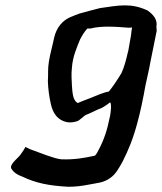

<svg xmlns="http://www.w3.org/2000/svg" viewBox="-20 -618 619 734"><path d="M23 26C32 41 45 50 65 57C117 82 167 92 241 96C269 96 292 93 318 88C352 81 374 82 402 62C423 47 434 26 449 -1C470 -42 489 -88 505 -148C517 -192 527 -240 536 -291L538 -300C543 -320 546 -339 550 -355L555 -381L579 -500C579 -505 578 -510 578 -516C583 -544 565 -563 544 -578C481 -607 438 -598 362 -587C340 -582 314 -574 283 -566C271 -562 261 -557 250 -553C219 -540 196 -513 187 -474C181 -444 172 -414 167 -383C162 -354 165 -334 163 -308C164 -278 168 -249 174 -222C182 -183 202 -158 236 -151C249 -149 261 -150 276 -155C283 -157 300 -174 307 -178C328 -186 351 -199 368 -205C373 -207 390 -218 401 -227C407 -219 404 -194 401 -176L399 -167C390 -122 378 -84 357 -45C353 -37 349 -29 343 -23C303 -14 263 -7 214 -9C185 -12 133 -34 94 -48C85 -52 79 -56 77 -56C72 -45 65 -37 57 -25C49 -14 16 10 23 26ZM255 -360C258 -402 274 -437 286 -467C295 -484 302 -496 314 -509H326C368 -520 422 -516 472 -512C477 -512 485 -513 485 -513C483 -504 482 -494 481 -484L471 -427C471 -425 470 -422 469 -419C463 -392 454 -358 444 -338C427 -310 411 -286 396 -268C376 -265 345 -251 325 -243C308 -237 289 -229 277 -224C259 -234 257 -261 255 -290C254 -310 252 -334 255 -360Z"/></svg>

Font: Vapor
Style: Obl
Weight: 400
Foundry: Cannot Into Space Fonts
Version: Version 0.179